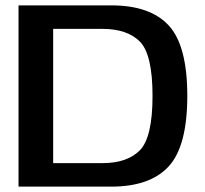

<svg xmlns="http://www.w3.org/2000/svg" viewBox="-20 -695 765 715"><path d="M49 0H394Q538.5 0 608 -75.2Q677.5 -150.5 677.5 -338Q677.5 -525 608.5 -600Q539.5 -675 394 -675H49ZM178 -87.5V-587.5H361Q454 -587.5 501 -540Q548 -492.5 548 -338Q548 -183.5 501 -135.5Q454 -87.5 361 -87.5Z"/></svg>

Font: Anybody SemiExpanded Medium
Style: Regular
Weight: 500
Width: 6
Version: Version 1.113;gftools[0.9.25]